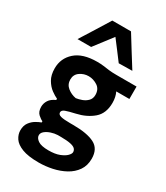

<svg xmlns="http://www.w3.org/2000/svg" viewBox="-236 -874 1018 1177"><g transform="rotate(30 273.5 -286.0)"><path d="M241 204Q166 204 123.2 187.2Q80.5 170.5 63 144Q45.5 117.5 45.5 88.5Q45.5 55 61.5 33.2Q77.5 11.5 98.8 -0.8Q120 -13 135 -18V-27Q123 -31 103.5 -48.2Q84 -65.5 84 -100.5Q84 -125 97.8 -146.5Q111.5 -168 143.5 -182V-191Q125 -199 100 -217.2Q75 -235.5 56.5 -267Q38 -298.5 38 -346Q38 -417 90.5 -463.8Q143 -510.5 244.5 -510.5Q271 -510.5 291 -507.8Q311 -505 332.5 -502.2Q354 -499.5 386 -499.5H528.5V-411.5H435.5Q451 -380.5 451 -339Q451 -264 404.8 -224.5Q358.5 -185 289 -169.5Q244 -159.5 222.5 -151.5Q201 -143.5 201 -128.5Q201 -112.5 221.8 -107Q242.5 -101.5 290 -101.5H310.5Q408.5 -101.5 460.2 -75.2Q512 -49 512 21.5Q512 70.5 487.8 105.2Q463.5 140 423.8 161.8Q384 183.5 336.2 193.8Q288.5 204 241 204ZM241 -251.5Q260 -254 282 -262Q304 -270 320 -286.2Q336 -302.5 336 -328.5Q336 -369.5 306.2 -388.8Q276.5 -408 243.5 -408Q210 -408 182.5 -388.8Q155 -369.5 155 -334.5Q155 -299.5 181.2 -278.5Q207.5 -257.5 241 -251.5ZM256 109.5Q302 109.5 332.2 97.8Q362.5 86 377.8 70.5Q393 55 393 43.5Q393 30 383.5 20Q374 10 348.8 4.8Q323.5 -0.5 275.5 -0.5H259Q236 0.5 212.8 8.2Q189.5 16 174 28.8Q158.5 41.5 158.5 58Q158.5 77.5 181.2 93.5Q204 109.5 256 109.5ZM362.5 -568.5Q338 -601 313.5 -633.5Q289 -666 264 -698.5Q239 -666 214.8 -634.2Q190.5 -602.5 166 -570.5H69.5Q101.5 -621 133.5 -672.2Q165.5 -723.5 197.5 -775.5H330Q362 -723.5 394 -672.2Q426 -621 458 -570Z"/></g></svg>

Font: Commissioner SemiBold
Style: Regular
Weight: 600
Designer: Kostas Bartsokas
Foundry: Kostas Bartsokas
Version: Version 1.000; ttfautohint (v1.8.3)